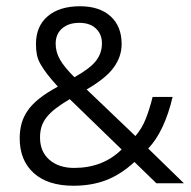

<svg xmlns="http://www.w3.org/2000/svg" viewBox="-20 -586 610 614"><path d="M43 -144Q43 -169 49 -191Q55 -213 69 -233Q83 -253 106.5 -271.5Q130 -290 165 -309Q144 -332 131 -349Q118 -366 109.5 -381Q101 -396 98 -411Q95 -426 95 -445Q95 -502 132.5 -534Q170 -566 236 -566Q298 -566 333.5 -534Q369 -502 369 -445Q369 -405 343.5 -370Q318 -335 257 -300L413 -151Q434 -175 446.5 -207Q459 -239 468 -276H532Q506 -166 454 -111L568 0H480L410 -68Q365 -27 318.5 -9.5Q272 8 215 8Q133 8 88 -32.5Q43 -73 43 -144ZM158 -446Q158 -420 171.5 -396Q185 -372 218 -339Q268 -367 287 -391.5Q306 -416 306 -447Q306 -477 286.5 -495Q267 -513 234 -513Q199 -513 178.5 -495Q158 -477 158 -446ZM217 -49Q309 -49 369 -108L203 -269Q176 -253 158 -239Q140 -225 129 -211Q118 -197 113 -181.5Q108 -166 108 -146Q108 -101 138 -75Q168 -49 217 -49Z"/></svg>

Font: UN Bangla
Style: Regular
Weight: 400
Designer: Desinged by Rajon, Unicode developed by Rashed (IMGN)
Version: Version 2.001;March 19, 2023;FontCreator 14.0.0.2901 64-bit